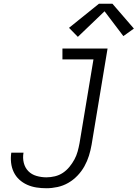

<svg xmlns="http://www.w3.org/2000/svg" viewBox="-20 -993 732 1021"><path d="M227 8Q200 8 174 4Q148 0 124.5 -10.5Q101 -21 82.5 -38Q64 -55 53 -78Q42 -101 39 -127.5Q36 -154 40 -181H105Q100 -153 106.5 -127Q113 -101 130.5 -83Q148 -65 174 -57.5Q200 -50 227 -50Q249 -50 272 -55.5Q295 -61 314.5 -74Q334 -87 349.5 -106Q365 -125 376 -145.5Q387 -166 393 -188Q399 -210 403 -232L477 -677H312V-735H552L467 -223Q462 -194 453 -165Q444 -136 429 -109Q414 -82 392 -59Q370 -36 343 -20.5Q316 -5 286 1.5Q256 8 227 8ZM394 -797 347 -845 506 -973H578L692 -841L636 -801L536 -933Z"/></svg>

Font: Iosevka SS04 Lt Ex Obl
Style: Regular
Weight: 300
Width: 7
Italic angle: -9°
Monospace: yes
Designer: Belleve Invis
Foundry: Belleve Invis
Version: Version 19.0.0; ttfautohint (v1.8.4)